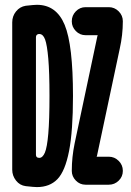

<svg xmlns="http://www.w3.org/2000/svg" viewBox="-20 -760 540 790"><path d="M427.7 -730.5Q451.2 -730.5 468.3 -713.4Q485.4 -696.3 485.4 -672.9V-671.9Q485.4 -616.2 472.7 -559.6L378.9 -118.2L377.9 -117.2V-116.2Q377.9 -115.2 378.9 -115.2H427.7Q451.2 -115.2 468.3 -98.1Q485.4 -81.1 485.4 -57.6V-56.6Q485.4 -33.2 468.3 -16.6Q451.2 0 427.7 0H332Q308.6 0 292 -17.1Q275.4 -34.2 275.4 -56.6V-57.6Q275.4 -113.3 287.1 -169.9L380.9 -612.3L381.8 -613.3V-614.3Q381.8 -615.2 380.9 -615.2H332Q308.6 -615.2 292 -632.3Q275.4 -649.4 275.4 -671.9V-672.9Q275.4 -696.3 292 -713.4Q308.6 -730.5 332 -730.5ZM141.6 -110.4Q155.3 -110.4 164.6 -131.8Q173.8 -153.3 178.7 -210Q183.6 -266.6 183.6 -365.2Q183.6 -461.9 178.7 -518.6Q173.8 -575.2 165.5 -597.7Q157.2 -620.1 141.6 -620.1Q137.7 -620.1 135.7 -619.1Q127.9 -616.2 127.9 -606.4V-124Q127.9 -113.3 135.7 -111.3Q137.7 -110.4 141.6 -110.4ZM131.8 -740.2Q211.9 -740.2 246.1 -657.7Q280.3 -575.2 280.3 -365.2Q280.3 -221.7 264.2 -138.7Q248 -55.7 216.3 -22.9Q184.6 9.8 131.8 9.8Q120.1 9.8 85.9 5.9Q61.5 2.9 45.9 -17.1Q30.3 -37.1 30.3 -61.5V-668Q30.3 -693.4 45.9 -712.9Q61.5 -732.4 85.9 -736.3Q120.1 -740.2 131.8 -740.2Z"/></svg>

Font: Rounded Mgen+ 1m bold
Style: Bold
Weight: 700
Designer: [Source Han Sans]
Ryoko NISHIZUKA  (kana & ideographs); Paul D. Hunt (Latin, Greek & Cyrillic); Wenlong ZHANG  (bopomofo
Version: Version 1.059.20150602